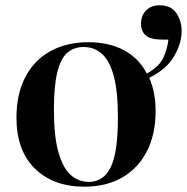

<svg xmlns="http://www.w3.org/2000/svg" viewBox="-20 -689 704 723"><path d="M298 14Q181 14 111.5 -54Q42 -122 42 -246Q42 -335 75.5 -399Q109 -463 170 -496.5Q231 -530 314 -530Q390 -530 446.5 -500Q503 -470 533 -412Q581 -439 596 -473.5Q611 -508 614 -540H589Q547 -540 529 -555.5Q511 -571 511 -600Q511 -630 530 -649.5Q549 -669 581 -669Q625 -669 644.5 -639Q664 -609 664 -572Q664 -526 635.5 -477Q607 -428 542 -396Q566 -341 566 -271Q566 -183 533 -119Q500 -55 440 -20.5Q380 14 298 14ZM315 -4Q369 -4 396.5 -58.5Q424 -113 424 -248Q424 -346 408 -404Q392 -462 363 -487Q334 -512 295 -512Q258 -512 233 -490Q208 -468 195.5 -416Q183 -364 183 -276Q183 -176 200 -116Q217 -56 246.5 -30Q276 -4 315 -4Z"/></svg>

Font: Literata 72pt SemiBold
Style: Regular
Weight: 600
Designer: Latin by Veronika Burian and Jose Scaglione. Greek by Irene Vlachou. Cyrillic by Vera Evstafieva.
Foundry: TypeTogether
Version: Version 3.002